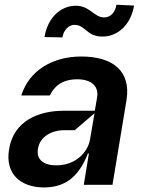

<svg xmlns="http://www.w3.org/2000/svg" viewBox="-20 -796 610 827"><path d="M248.6 -634.9C254.3 -666.9 275.6 -688.6 301.1 -688.9C348 -688.6 353.3 -638.1 421.9 -638.5C485.4 -638.5 543 -687.1 557.5 -772L481.5 -775.6C476.9 -743.6 456 -720.9 429 -720.9C384.6 -720.9 367.9 -771.3 306.1 -771.3C242.9 -771.3 185 -720.9 171.9 -636.4ZM169 11.4C256.7 11 317.1 -29.1 358.7 -134.9H362.9L340.9 0H464.5L524.9 -365.1C545.1 -490.1 465.6 -552.6 330.3 -552.6C208.5 -552.6 106.5 -494.3 71.7 -384.9H194.6C213.8 -424 246.4 -454.2 313.2 -454.5C375.7 -454.2 405.5 -423.3 398.4 -377.8L388.5 -318.9H253.6C146.7 -318.9 38.7 -275.9 19.2 -153.4C0.7 -45.8 70 11 169 11.4ZM223 -83.8C169.4 -83.5 134.9 -108 143.5 -155.5C151.3 -206 201 -235.1 255.7 -235.1H301.8L387.1 -308.2L367.9 -196C357.6 -134.9 300.1 -83.5 223 -83.8Z"/></svg>

Font: Riot Sans 2.0
Style: Bold Italic
Weight: 600
Italic angle: -9.39999°
Designer: Rasmus Andersson
Foundry: rsms
Version: Version 3.006;hotconv 1.0.109;makeotfexe 2.5.65596